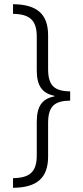

<svg xmlns="http://www.w3.org/2000/svg" viewBox="-20 -735 395 914"><path d="M42 113V159C155 158 209 113 209 10V-149C209 -230 240 -255 314 -256V-300C238 -301 209 -328 209 -407V-567C209 -670 154 -714 42 -715V-669C120 -668 155 -640 155 -561V-400C155 -329 179 -291 239 -279V-276C179 -265 155 -227 155 -155V5C155 83 122 112 42 113Z"/></svg>

Font: Noto Sans Gujarati Condensed Light
Style: Regular
Weight: 300
Width: 3
Designer: Jelle Bosma - Monotype Design Team, Universal Thirst
Foundry: Monotype Imaging Inc.
Version: Version 2.106